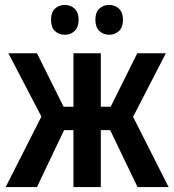

<svg xmlns="http://www.w3.org/2000/svg" viewBox="-20 -759 707 779"><path d="M3 0 148 -286 14 -543H130L238 -326H278V-543H389V-326H429L537 -543H653L520 -285L664 0H538L427 -231H389V0H278V-231H240L130 0ZM187 -679Q187 -709 203 -724Q219 -739 243 -739Q267 -739 283 -723.5Q299 -708 299 -679Q299 -649 283 -633.5Q267 -618 243 -618Q219 -618 203 -633Q187 -648 187 -679ZM367 -679Q367 -709 383 -724Q399 -739 423 -739Q447 -739 463 -723.5Q479 -708 479 -679Q479 -649 463 -633.5Q447 -618 423 -618Q399 -618 383 -633.5Q367 -649 367 -679Z"/></svg>

Font: Noto Sans Condensed SemiBold
Style: Regular
Weight: 600
Width: 3
Designer: Monotype Design Team
Foundry: Monotype Imaging Inc.
Version: Version 2.013; ttfautohint (v1.8.4.7-5d5b)